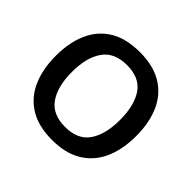

<svg xmlns="http://www.w3.org/2000/svg" viewBox="-172 -925 1135 1135"><g transform="rotate(45 395.0 -357.5)"><path d="M731 -358Q731 -247 694.5 -164.5Q658 -82 583 -36Q508 10 395 10Q281 10 206.5 -36Q132 -82 95.5 -165Q59 -248 59 -359Q59 -469 95.5 -551.5Q132 -634 206.5 -679.5Q281 -725 396 -725Q509 -725 583.5 -679.5Q658 -634 694.5 -551.5Q731 -469 731 -358ZM194 -358Q194 -237 242 -168Q290 -99 395 -99Q501 -99 548.5 -168Q596 -237 596 -358Q596 -479 549 -548Q502 -617 396 -617Q291 -617 242.5 -548Q194 -479 194 -358Z"/></g></svg>

Font: Noto Sans Gurmukhi UI SemiBold
Style: Regular
Weight: 600
Designer: Jelle Bosma - Monotype Design Team
Foundry: Monotype Imaging Inc.
Version: Version 2.004; ttfautohint (v1.8.4.7-5d5b)